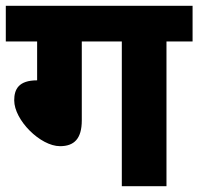

<svg xmlns="http://www.w3.org/2000/svg" viewBox="-20 -642 684 662"><path d="M262 -499H400V0H554V-499H644V-622H0V-499H108V-365C44 -365 29 -334 29 -296C29 -228 119 -138 187 -138C236 -138 262 -164 262 -227Z"/></svg>

Font: Noto Sans Devanagari UI ExtraBold
Style: Regular
Weight: 800
Designer: Jelle Bosma - Monotype Design Team
Foundry: Monotype Imaging Inc.
Version: Version 2.003